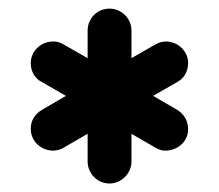

<svg xmlns="http://www.w3.org/2000/svg" viewBox="-20 -729 507 445"><path d="M183.1 -594.2 127.4 -626C119.1 -630.9 110.8 -633.3 102.5 -632.8C76.2 -632.8 51.3 -611.8 51.3 -582.5C51.3 -563 61.5 -546.4 76.7 -539.1L132.8 -506.8L76.7 -474.1C61.5 -464.8 51.3 -450.2 51.3 -430.7C51.3 -399.4 77.6 -379.9 103 -379.9C111.8 -379.9 120.1 -382.3 127.4 -386.7L183.1 -418.9V-354.5C183.1 -328.1 204.6 -303.7 233.9 -303.7C261.2 -303.7 284.7 -327.1 284.7 -354.5V-418.9L340.3 -386.7C348.1 -382.3 355 -379.4 364.3 -379.9C387.7 -379.9 416 -397.5 416 -429.7C416 -449.2 406.2 -464.8 391.1 -474.1L335 -506.8L391.1 -539.1C406.2 -546.9 416 -563.5 416 -583C416 -610.8 392.1 -632.8 364.7 -632.8C356 -632.8 347.7 -630.4 340.3 -626L284.7 -594.2V-658.2C284.7 -687.5 260.3 -709 233.9 -709C203.6 -709 183.1 -684.6 183.1 -658.2Z"/></svg>

Font: LOB TGL 0-17
Style: Regular
Weight: 400
Designer: Peter Wiegel + adaptations and expanded glyphset by Studio LOB
Foundry: Peter Wiegel + adaptations and expanded glyphset by Studio LOB
Version: Version 1.003;Glyphs 3.1.2 (3151)